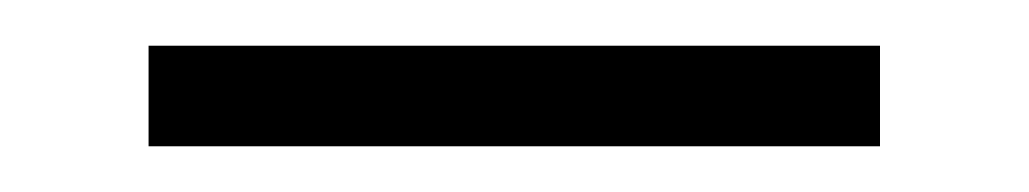

<svg xmlns="http://www.w3.org/2000/svg" viewBox="-20 -433 450 84"><path d="M45 -413V-369H365V-413Z"/></svg>

Font: Advent Pro
Style: Light
Weight: 300
Designer: Andreas Kalpakidis
Foundry: Andreas Kalpakidis
Version: Version 2.002 2007